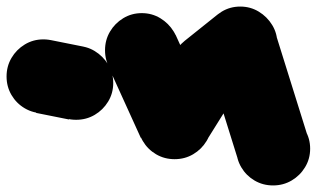

<svg xmlns="http://www.w3.org/2000/svg" viewBox="-82 -533 965 585"><path d="M-62 -300Q-62 -269 -47 -243.5Q-32 -218 -6.5 -203Q19 -188 50 -188Q81 -188 106.5 -203Q132 -218 147.5 -243.5Q163 -269 163 -300Q163 -331 147.5 -356.5Q132 -382 106.5 -397.5Q81 -413 50 -413Q19 -413 -6.5 -397.5Q-32 -382 -47 -356.5Q-62 -331 -62 -300Z M72 -411 28 -189 128 -169 172 -391Z M38 -280Q38 -249 53 -223.5Q68 -198 93.5 -183Q119 -168 150 -168Q181 -168 206.5 -183Q232 -198 247.5 -223.5Q263 -249 263 -280Q263 -311 247.5 -336.5Q232 -362 206.5 -377.5Q181 -393 150 -393Q119 -393 93.5 -377.5Q68 -362 53 -336.5Q38 -311 38 -280Z M238 -380Q238 -349 253 -323.5Q268 -298 293.5 -283Q319 -268 350 -268Q381 -268 406.5 -283Q432 -298 447.5 -323.5Q463 -349 463 -380Q463 -411 447.5 -436.5Q432 -462 406.5 -477.5Q381 -493 350 -493Q319 -493 293.5 -477.5Q268 -462 253 -436.5Q238 -411 238 -380Z M453 -427 247 -333 347 -113 553 -207Z M338 -160Q338 -129 353 -103.5Q368 -78 393.5 -63Q419 -48 450 -48Q481 -48 506.5 -63Q532 -78 547.5 -103.5Q563 -129 563 -160Q563 -191 547.5 -216.5Q532 -242 506.5 -257.5Q481 -273 450 -273Q419 -273 393.5 -257.5Q368 -242 353 -216.5Q338 -191 338 -160Z M355 -219 545 -101 645 -261 455 -379Z M438 -320Q438 -289 453 -263.5Q468 -238 493.5 -223Q519 -208 550 -208Q581 -208 606.5 -223Q632 -238 647.5 -263.5Q663 -289 663 -320Q663 -351 647.5 -376.5Q632 -402 606.5 -417.5Q581 -433 550 -433Q519 -433 493.5 -417.5Q468 -402 453 -376.5Q438 -351 438 -320Z M480 -408 620 -232 720 -312 580 -488Z M538 -400Q538 -369 553 -343.5Q568 -318 593.5 -303Q619 -288 650 -288Q681 -288 706.5 -303Q732 -318 747.5 -343.5Q763 -369 763 -400Q763 -431 747.5 -456.5Q732 -482 706.5 -497.5Q681 -513 650 -513Q619 -513 593.5 -497.5Q568 -482 553 -456.5Q538 -431 538 -400Z M757 -433 543 -367 643 -47 857 -113Z M638 -80Q638 -49 653 -23.5Q668 2 693.5 17Q719 32 750 32Q781 32 806.5 17Q832 2 847.5 -23.5Q863 -49 863 -80Q863 -111 847.5 -136.5Q832 -162 806.5 -177.5Q781 -193 750 -193Q719 -193 693.5 -177.5Q668 -162 653 -136.5Q638 -111 638 -80Z"/></svg>

Font: Linefont Black
Style: Regular
Weight: 900
Monospace: yes
Version: Version 3.002;gftools[0.9.33]